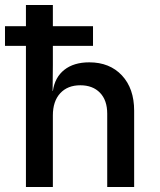

<svg xmlns="http://www.w3.org/2000/svg" viewBox="-20 -750 640 770"><path d="M0 -566V-645H84V-730H192V-645H353V-566H192V-490L191 -385H192Q200 -440 238 -470Q276 -500 338 -500Q420 -500 469 -447.5Q518 -395 518 -306V0H410V-294Q410 -348 381 -378Q352 -408 302 -408Q251 -408 221.5 -376Q192 -344 192 -287V0H84V-566Z"/></svg>

Font: JetBrains Mono SemiBold
Style: Regular
Weight: 472
Monospace: yes
Designer: Philipp Nurullin, Konstantin Bulenkov
Foundry: JetBrains
Version: Version 2.305; ttfautohint (v1.8.4.7-5d5b)